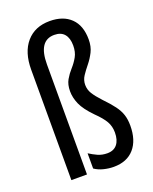

<svg xmlns="http://www.w3.org/2000/svg" viewBox="-144 -845 746 936"><g transform="rotate(-20 228.5 -377.5)"><path d="M379 -616Q379 -579 365 -551.5Q351 -524 333 -502Q315 -480 301 -459Q287 -438 287 -413Q287 -388 300.5 -366.5Q314 -345 341 -316Q373 -283 391.5 -258Q410 -233 418 -208.5Q426 -184 426 -152Q426 -76 388.5 -33Q351 10 282 10Q257 10 230.5 3.5Q204 -3 184 -17V-96Q204 -83 226 -73Q248 -63 275 -63Q309 -63 326.5 -85Q344 -107 344 -146Q344 -178 329.5 -203.5Q315 -229 280 -263Q237 -307 222 -341.5Q207 -376 207 -409Q207 -444 220.5 -467.5Q234 -491 252.5 -511.5Q271 -532 284.5 -556Q298 -580 298 -614Q298 -652 280.5 -673Q263 -694 228 -694Q146 -694 146 -571V0H65V-573Q65 -663 109 -714Q153 -765 230 -765Q300 -765 339.5 -726.5Q379 -688 379 -616Z"/></g></svg>

Font: Noto Sans Sinhala ExtraCondensed
Style: Regular
Weight: 400
Width: 2
Designer: Jelle Bosma - Monotype Design Team
Foundry: Monotype Imaging Inc.
Version: Version 2.006; ttfautohint (v1.8.4.7-5d5b)